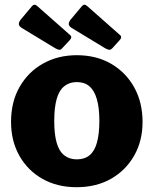

<svg xmlns="http://www.w3.org/2000/svg" viewBox="-20 -770 640 800"><path d="M299 10Q218 10 156.5 -25Q95 -60 60.5 -121.5Q26 -183 26 -262Q26 -346 62 -408.5Q98 -471 160 -505.5Q222 -540 300 -540Q382 -540 443.5 -504Q505 -468 539.5 -405.5Q574 -343 574 -262Q574 -183 539 -121.5Q504 -60 442.5 -25Q381 10 299 10ZM300 -106Q332 -106 353 -123Q374 -140 384 -176Q394 -212 394 -266Q394 -321 383.5 -357Q373 -393 352.5 -410.5Q332 -428 300 -428Q269 -428 247.5 -410.5Q226 -393 216 -357Q206 -321 206 -266Q206 -211 216 -175.5Q226 -140 247.5 -123Q269 -106 300 -106ZM113 -744Q123 -756 135 -745L272 -624Q283 -615 269 -601L239 -569Q233 -562 227 -562.5Q221 -563 210 -569L70 -654Q58 -662 58.5 -670.5Q59 -679 66 -688ZM321 -744Q331 -756 343 -745L480 -624Q491 -615 477 -601L448 -569Q441 -562 435 -562.5Q429 -563 418 -569L278 -654Q266 -662 266.5 -670.5Q267 -679 274 -688Z"/></svg>

Font: Libre Franklin Thin ExtraBold
Style: Regular
Weight: 800
Version: Version 3.000